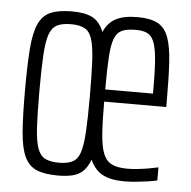

<svg xmlns="http://www.w3.org/2000/svg" viewBox="-44 -562 611 613"><g transform="rotate(5 262.0 -255.0)"><path d="M163 8Q120 8 94.5 -3Q69 -14 56 -42Q43 -70 39 -121.5Q35 -173 35 -254Q35 -335 39 -387Q43 -439 56 -467.5Q69 -496 94.5 -507Q120 -518 163 -518Q204 -518 228 -506Q252 -494 265 -461Q278 -491 303.5 -504.5Q329 -518 373 -518Q414 -518 437.5 -505.5Q461 -493 472 -463Q483 -433 486 -382.5Q489 -332 489 -256V-240H290Q290 -177 293 -136.5Q296 -96 305 -73.5Q314 -51 332.5 -42Q351 -33 382 -33Q397 -33 415.5 -35Q434 -37 451 -40Q468 -43 481 -46V-4Q469 -1 451.5 1.5Q434 4 414.5 6Q395 8 376 8Q333 8 307 -5.5Q281 -19 266 -52Q258 -29 244.5 -15.5Q231 -2 211 3Q191 8 163 8ZM163 -33Q190 -33 206.5 -41.5Q223 -50 230.5 -73Q238 -96 240.5 -139.5Q243 -183 243 -254Q243 -325 240.5 -369Q238 -413 230.5 -436.5Q223 -460 206.5 -468.5Q190 -477 163 -477Q135 -477 118.5 -468.5Q102 -460 94 -437Q86 -414 83.5 -369.5Q81 -325 81 -254Q81 -183 83.5 -139.5Q86 -96 94 -73Q102 -50 118.5 -41.5Q135 -33 163 -33ZM443 -255V-298Q443 -359 439.5 -394.5Q436 -430 428 -447.5Q420 -465 406 -471Q392 -477 371 -477Q343 -477 327 -470Q311 -463 303 -443Q295 -423 292.5 -384Q290 -345 290 -279H467Z"/></g></svg>

Font: Saira UltraCondensed Light
Style: Regular
Weight: 300
Width: 1
Designer: Hector Gatti with collaboration of the Omnibus-Type team
Foundry: Omnibus-Type
Version: Version 1.101